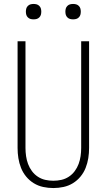

<svg xmlns="http://www.w3.org/2000/svg" viewBox="-20 -944 540 972"><path d="M250 8Q224 8 198.5 2.5Q173 -3 151 -16.5Q129 -30 112.5 -50Q96 -70 86.5 -94Q77 -118 73 -143.5Q69 -169 69 -195V-735H109V-195Q109 -174 112 -153.5Q115 -133 122 -114Q129 -95 141.5 -78Q154 -61 171.5 -49.5Q189 -38 209 -33.5Q229 -29 250 -29Q271 -29 291 -33.5Q311 -38 328.5 -49.5Q346 -61 358.5 -78Q371 -95 378 -114Q385 -133 388 -153.5Q391 -174 391 -195V-735H431V-195Q431 -169 427 -143.5Q423 -118 413.5 -94Q404 -70 387.5 -50Q371 -30 349 -16.5Q327 -3 301.5 2.5Q276 8 250 8ZM350 -846Q342 -846 334.5 -848Q327 -850 321 -856Q315 -862 313 -869.5Q311 -877 311 -885Q311 -893 313 -900.5Q315 -908 321 -914Q327 -920 334.5 -922Q342 -924 350 -924Q358 -924 365.5 -922Q373 -920 379 -914Q385 -908 387 -900.5Q389 -893 389 -885Q389 -877 387 -869.5Q385 -862 379 -856Q373 -850 365.5 -848Q358 -846 350 -846ZM150 -846Q142 -846 134.5 -848Q127 -850 121 -856Q115 -862 113 -869.5Q111 -877 111 -885Q111 -893 113 -900.5Q115 -908 121 -914Q127 -920 134.5 -922Q142 -924 150 -924Q158 -924 165.5 -922Q173 -920 179 -914Q185 -908 187 -900.5Q189 -893 189 -885Q189 -877 187 -869.5Q185 -862 179 -856Q173 -850 165.5 -848Q158 -846 150 -846Z"/></svg>

Font: Zed Sans Extralight
Style: Regular
Weight: 200
Designer: Belleve Invis
Foundry: Belleve Invis
Version: Version 1.0.0; ttfautohint (v1.8.4)